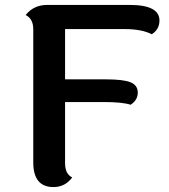

<svg xmlns="http://www.w3.org/2000/svg" viewBox="-20 -749 686 779"><path d="M171 -729H506Q627 -729 627 -666Q627 -630 596 -610Q555 -631 486 -631H244V-427H410Q481 -427 510 -415Q539 -403 539 -373Q539 -343 510 -324Q477 -335 400 -335H244V-87Q244 -43 273 -29Q244 10 197 10Q115 10 115 -90V-630Q115 -673 84 -688Q117 -729 171 -729Z"/></svg>

Font: Laila SemiBold
Style: Regular
Weight: 600
Designer: Hitesh Malaviya
Foundry: Indian Type Foundry
Version: Version 1.302;PS 1.0;hotconv 1.0.78;makeotf.lib2.5.61930; tt